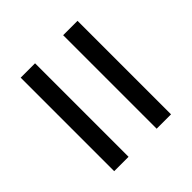

<svg xmlns="http://www.w3.org/2000/svg" viewBox="-41 -552 633 633"><g transform="rotate(45 275.0 -235.5)"><path d="M493 -368V-301H57V-368ZM57 -170H493V-103H57Z"/></g></svg>

Font: Questrial
Style: Regular
Weight: 400
Designer: Joe Prince
Foundry: Joe Prince
Version: Version 1.002